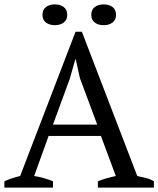

<svg xmlns="http://www.w3.org/2000/svg" viewBox="-20 -857 723 877"><path d="M0 0ZM222 0H0V-29Q36 -45 72 -53L325 -712H354L607 -53Q627 -49 646.5 -44Q666 -39 683 -29V0H427V-29Q447 -37 468 -43Q489 -49 509 -53L441 -236H202L136 -53Q178 -47 222 -29ZM222 -288H424L345 -500L326 -586H324L299 -498ZM174 -789Q174 -813 190 -825Q206 -837 231 -837Q255 -837 271 -825Q287 -813 287 -789Q287 -766 271 -754Q255 -742 231 -742Q206 -742 190 -754Q174 -766 174 -789ZM397 -789Q397 -813 413 -825Q429 -837 453 -837Q478 -837 494 -825Q510 -813 510 -789Q510 -766 494 -754Q478 -742 453 -742Q429 -742 413 -754Q397 -766 397 -789Z"/></svg>

Font: PT Serif
Style: Regular
Weight: 400
Designer: A.Korolkova, O.Umpeleva, V.Yefimov
Foundry: ParaType Ltd
Version: Version 1.000W OFL; ttfautohint (v1.6)